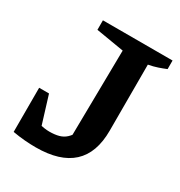

<svg xmlns="http://www.w3.org/2000/svg" viewBox="-160 -770 838 893"><g transform="rotate(30 259.5 -324.0)"><path d="M35 -1 48 -119Q86 -103 118.5 -94Q151 -85 177 -85Q207 -85 228.5 -91Q250 -97 265.5 -111.5Q281 -126 293 -148L278 -73L285 -582L135 -607V-658H509V-612Q490 -604 468 -596.5Q446 -589 419 -584V-229Q419 10 159 10Q131 10 100 7.5Q69 5 35 -1ZM35 -1V-238H88L161 -1Z"/></g></svg>

Font: Piazzolla 24pt
Style: Bold
Weight: 700
Designer: Juan Pablo del Peral
Foundry: Huerta Tipografica
Version: Version 2.005